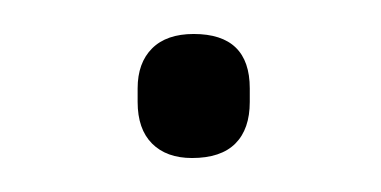

<svg xmlns="http://www.w3.org/2000/svg" viewBox="-20 -327 224 113"><path d="M93 -234Q78 -234 69.5 -242.5Q61 -251 61 -267V-275Q61 -290 69.5 -298.5Q78 -307 94 -307Q127 -307 127 -275V-267Q127 -251 118.5 -242.5Q110 -234 93 -234Z"/></svg>

Font: Sofia Sans Condensed Light
Style: Regular
Weight: 300
Designer: Botio Nikoltchev, Ani Petrova
Foundry: lettersoup
Version: Version 4.101